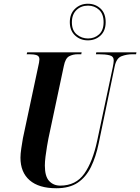

<svg xmlns="http://www.w3.org/2000/svg" viewBox="-20 -993 747 1023"><path d="M280 10Q187 10 138 -32.5Q89 -75 89 -153Q89 -173 93.5 -203Q98 -233 102 -256L182 -631Q186 -649 188 -659.5Q190 -670 190 -677Q190 -694 175.5 -699Q161 -704 136 -704H122L125 -714H415L413 -704H395Q368 -704 348 -693Q328 -682 320 -641L238 -255Q235 -240 230.5 -213.5Q226 -187 222.5 -159Q219 -131 219 -111Q219 -53 242 -28.5Q265 -4 301 -4Q384 -4 429 -67.5Q474 -131 498 -244L581 -635Q586 -660 586 -671Q586 -693 563.5 -698.5Q541 -704 506 -704H491L493 -714H707L705 -704H687Q655 -704 627.5 -693.5Q600 -683 591 -639L506 -230Q491 -157 464.5 -103Q438 -49 394 -19.5Q350 10 280 10ZM448 -778Q408 -778 380 -804Q352 -830 352 -875Q352 -920 380 -946.5Q408 -973 448 -973Q488 -973 515.5 -947.5Q543 -922 543 -875Q543 -829 515.5 -803.5Q488 -778 448 -778ZM449 -788Q484 -788 508 -810Q532 -832 532 -875Q532 -918 508 -940.5Q484 -963 449 -963Q412 -963 387.5 -939.5Q363 -916 363 -874Q363 -831 389 -809.5Q415 -788 449 -788Z"/></svg>

Font: Noto Serif Display ExtraCondensed
Style: Bold Italic
Weight: 700
Width: 2
Italic angle: -12°
Designer: Monotype Design Team
Foundry: Monotype Imaging Inc.
Version: Version 2.009